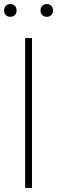

<svg xmlns="http://www.w3.org/2000/svg" viewBox="-42 -928 282 948"><path d="M82 0V-740H116V0ZM189 -845Q175.5 -845 166.8 -853.5Q158 -862 158 -876Q158 -890.5 166.8 -899.2Q175.5 -908 189 -908Q202.5 -908 211.2 -899.2Q220 -890.5 220 -876Q220 -862 211.2 -853.5Q202.5 -845 189 -845ZM9 -845Q-4.5 -845 -13.2 -853.5Q-22 -862 -22 -876Q-22 -890.5 -13.2 -899.2Q-4.5 -908 9 -908Q22.5 -908 31.2 -899.2Q40 -890.5 40 -876Q40 -862 31.2 -853.5Q22.5 -845 9 -845Z"/></svg>

Font: Encode Sans Condensed Condensed Thin
Style: Regular
Weight: 100
Width: 3
Designer: Multiple Designers
Foundry: Impallari Type
Version: Version 3.000; ttfautohint (v1.8.3) -l 8 -r 50 -G 200 -x 14 